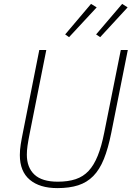

<svg xmlns="http://www.w3.org/2000/svg" viewBox="-20 -955 683 987"><path d="M218 -698 133 -271Q125 -231 121.5 -206Q118 -181 118 -160Q118 -94 157 -57.5Q196 -21 277 -21Q330 -21 369 -34Q408 -47 435.5 -76.5Q463 -106 482.5 -154.5Q502 -203 516 -274L601 -698H637L552 -272Q536 -192 514 -137.5Q492 -83 459.5 -50Q427 -17 382 -2.5Q337 12 275 12Q184 12 133 -31Q82 -74 82 -158Q82 -184 86.5 -212.5Q91 -241 99 -280L182 -698ZM335 -764 315 -778 448 -935 477 -917ZM495 -764 474 -778 608 -935 636 -917Z"/></svg>

Font: IBM Plex Sans ExtLt
Style: Italic
Weight: 200
Italic angle: -11°
Designer: Mike Abbink, Paul van der Laan, Pieter van Rosmalen
Foundry: Bold Monday
Version: Version 3.005